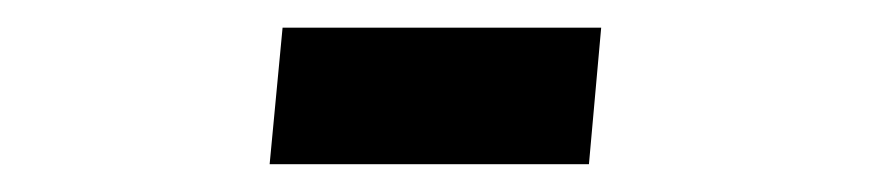

<svg xmlns="http://www.w3.org/2000/svg" viewBox="-20 -118 626 138"><path d="M173.8 0 183.1 -98.1H412.1L403.3 0Z"/></svg>

Font: CaskaydiaCove NF SemiBold
Style: Regular
Weight: 600
Designer: Aaron Bell
Foundry: Saja Typeworks
Version: Version 2111.001; VTT 6.35;Nerd Fonts 3.2.1